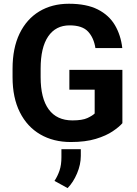

<svg xmlns="http://www.w3.org/2000/svg" viewBox="-20 -741 722 1015"><path d="M627 -371.6V-89.8Q610.4 -70.3 575.7 -46.9Q541 -23.4 486.3 -6.8Q431.6 9.8 354 9.8Q262.2 9.8 192.9 -30.5Q123.5 -70.8 85 -147.5Q46.4 -224.1 46.4 -333V-377.4Q46.4 -486.8 83.5 -563.5Q120.6 -640.1 187.7 -680.7Q254.9 -721.2 344.2 -721.2Q437 -721.2 496.6 -691.2Q556.2 -661.1 587.4 -608.2Q618.7 -555.2 626.5 -486.8H484.4Q476.1 -541 445.6 -574Q415 -606.9 348.1 -606.9Q274.4 -606.9 234.6 -548.3Q194.8 -489.7 194.8 -378.4V-333Q194.8 -221.2 237.5 -162.8Q280.3 -104.5 362.8 -104.5Q415 -104.5 441.9 -116.9Q468.8 -129.4 480.5 -141.1V-267.1H346.7V-371.6ZM407.2 47.9V83Q407.2 128.9 387.2 176Q367.2 223.1 337.4 253.4L268.1 215.3Q285.2 189 294.9 159.9Q304.7 130.9 304.7 89.8V47.9Z"/></svg>

Font: Vazirmatn UI
Style: Bold
Weight: 700
Designer: Saber Rastikerdar
Foundry: Saber Rastikerdar
Version: Version 33.003